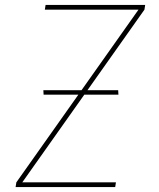

<svg xmlns="http://www.w3.org/2000/svg" viewBox="-20 -755 640 775"><path d="M43 0 46 -19 539 -716H161L164 -735H566L563 -716L70 -19H448L445 0ZM458 -373H156L155 -391H457Z"/></svg>

Font: Iosevka Aile Thin
Style: Italic
Weight: 100
Italic angle: -9°
Designer: Belleve Invis
Foundry: Belleve Invis
Version: Version 31.1.0; ttfautohint (v1.8.4)